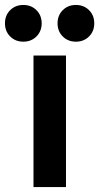

<svg xmlns="http://www.w3.org/2000/svg" viewBox="-64 -754 400 774"><path d="M71 0V-530H202V0ZM30 -586Q-2 -586 -23 -607Q-44 -628 -44 -660Q-44 -692 -23 -713Q-2 -734 30 -734Q62 -734 83 -713Q104 -692 104 -660Q104 -628 83 -607Q62 -586 30 -586ZM242 -586Q210 -586 189 -607Q168 -628 168 -660Q168 -692 189 -713Q210 -734 242 -734Q274 -734 295 -713Q316 -692 316 -660Q316 -628 295 -607Q274 -586 242 -586Z"/></svg>

Font: Golos Text SemiBold
Style: Regular
Weight: 600
Designer: A.Korolkova, Vitaly Kuzmin
Foundry: ParaType Ltd
Version: Version 2.004